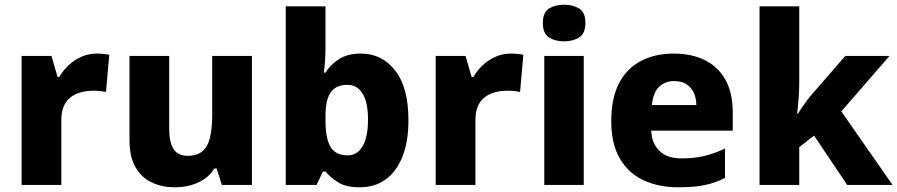

<svg xmlns="http://www.w3.org/2000/svg" viewBox="-20 -787 3818 817"><path d="M391 -559Q404 -559 420 -557.5Q436 -556 445 -554L431 -396Q422 -398 408 -399.5Q394 -401 377 -401Q353 -401 329 -395.5Q305 -390 285 -376.5Q265 -363 253 -338.5Q241 -314 241 -275V0H72V-549H199L225 -459H232Q248 -487 272 -509.5Q296 -532 326.5 -545.5Q357 -559 391 -559Z M1052 -549V0H924L902 -70H892Q875 -42 848.5 -24.5Q822 -7 790.5 1.5Q759 10 725 10Q669 10 625 -11Q581 -32 556 -76.5Q531 -121 531 -191V-549H700V-238Q700 -182 718.5 -153Q737 -124 778 -124Q819 -124 842 -144Q865 -164 874 -203.5Q883 -243 883 -299V-549Z M1365 -585Q1365 -555 1363 -526.5Q1361 -498 1358 -478H1365Q1386 -512 1422.5 -535.5Q1459 -559 1516 -559Q1605 -559 1661.5 -487Q1718 -415 1718 -276Q1718 -182 1691.5 -118Q1665 -54 1619 -22Q1573 10 1511 10Q1452 10 1419 -11Q1386 -32 1365 -57H1354L1327 0H1196V-760H1365ZM1458 -426Q1425 -426 1404.5 -411.5Q1384 -397 1374.5 -368Q1365 -339 1365 -294V-273Q1365 -201 1385.5 -163.5Q1406 -126 1460 -126Q1500 -126 1523 -165Q1546 -204 1546 -278Q1546 -351 1523 -388.5Q1500 -426 1458 -426Z M2153 -559Q2166 -559 2182 -557.5Q2198 -556 2207 -554L2193 -396Q2184 -398 2170 -399.5Q2156 -401 2139 -401Q2115 -401 2091 -395.5Q2067 -390 2047 -376.5Q2027 -363 2015 -338.5Q2003 -314 2003 -275V0H1834V-549H1961L1987 -459H1994Q2010 -487 2034 -509.5Q2058 -532 2088.5 -545.5Q2119 -559 2153 -559Z M2464 -549V0H2296V-549ZM2381 -767Q2417 -767 2444 -751Q2471 -735 2471 -689Q2471 -644 2444 -627.5Q2417 -611 2381 -611Q2343 -611 2316.5 -627.5Q2290 -644 2290 -689Q2290 -735 2316.5 -751Q2343 -767 2381 -767Z M2846 -559Q2924 -559 2980.5 -530.5Q3037 -502 3067.5 -446.5Q3098 -391 3098 -309V-231H2751Q2753 -177 2786 -145Q2819 -113 2880 -113Q2933 -113 2976 -123Q3019 -133 3065 -155V-30Q3025 -9 2979 0.5Q2933 10 2866 10Q2783 10 2718.5 -20Q2654 -50 2617.5 -112.5Q2581 -175 2581 -271Q2581 -369 2614 -432.5Q2647 -496 2707 -527.5Q2767 -559 2846 -559ZM2849 -442Q2810 -442 2784.5 -417.5Q2759 -393 2754 -340H2943Q2943 -369 2932.5 -392Q2922 -415 2901 -428.5Q2880 -442 2849 -442Z M3381 -439Q3381 -407 3378.5 -371.5Q3376 -336 3372 -303H3375Q3384 -317 3394 -331.5Q3404 -346 3415 -361Q3426 -376 3437 -388L3577 -549H3765L3560 -313L3778 0H3585L3444 -210L3381 -161V0H3212V-760H3381Z"/></svg>

Font: Noto Sans Armenian ExtraBold
Style: Regular
Weight: 800
Version: Version 2.007